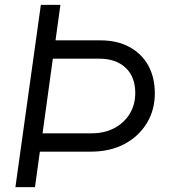

<svg xmlns="http://www.w3.org/2000/svg" viewBox="-20 -765 694 785"><path d="M43 0 147 -745H227L207 -600H391Q459 -600 509 -573Q559 -546 586 -497.5Q613 -449 613 -383Q613 -315 580 -261Q547 -207 488.5 -176Q430 -145 351 -145H143L123 0ZM154 -220H355Q408 -220 448 -241.5Q488 -263 510.5 -300Q533 -337 533 -385Q533 -451 493.5 -488Q454 -525 387 -525H196Z"/></svg>

Font: Plus Jakarta Sans
Style: Italic
Weight: 400
Italic angle: -8°
Designer: Gumpita Rahayu
Foundry: Tokotype
Version: Version 2.006